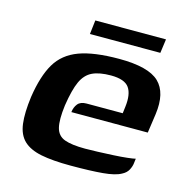

<svg xmlns="http://www.w3.org/2000/svg" viewBox="-83 -591 663 677"><g transform="rotate(15 248.5 -252.5)"><path d="M232 6Q166 6 124 -2.5Q82 -11 59.5 -32.5Q37 -54 32 -93Q27 -132 35 -192Q47 -271 74 -316.5Q101 -362 155 -382Q209 -402 301 -402Q408 -402 447 -364.5Q486 -327 475 -247L465 -177H186Q188 -195 198 -207.5Q208 -220 230 -220H362L365 -244Q371 -291 354.5 -314.5Q338 -338 288 -338Q246 -338 220.5 -326Q195 -314 181 -283.5Q167 -253 158 -194Q151 -140 158 -112Q165 -84 191 -74.5Q217 -65 266 -65Q284 -65 311.5 -66Q339 -67 368 -68.5Q397 -70 419 -72.5Q441 -75 448 -77L446 -61Q445 -49 438 -35.5Q431 -22 415 -14Q394 -2 349 2Q304 6 232 6ZM178 -460 184 -511H442L435 -460Z"/></g></svg>

Font: Genos SemiBold
Style: Italic
Weight: 600
Italic angle: -8°
Version: Version 1.010